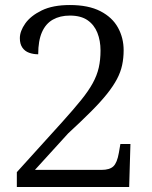

<svg xmlns="http://www.w3.org/2000/svg" viewBox="-20 -744 603 764"><path d="M47 0V-59L228 -259Q273 -309 302.5 -345.5Q332 -382 349 -413Q366 -444 373 -475Q380 -506 380 -543Q380 -582 367.5 -613.5Q355 -645 328.5 -663.5Q302 -682 258 -682Q219 -682 190.5 -666Q162 -650 147 -616Q132 -582 132 -528Q113 -528 96 -534Q79 -540 69 -554.5Q59 -569 59 -592Q59 -620 80.5 -650.5Q102 -681 146 -702.5Q190 -724 258 -724Q332 -724 379.5 -699.5Q427 -675 449.5 -634Q472 -593 472 -544Q472 -513 466 -485Q460 -457 445.5 -429.5Q431 -402 406 -370.5Q381 -339 342.5 -300.5Q304 -262 251 -213L119 -68H384Q416 -68 431 -82Q446 -96 453 -136L459 -171H499L494 0Z"/></svg>

Font: Noto Serif Gurmukhi
Style: Regular
Weight: 400
Designer: Vaibhav Singh and the Monotype Design Team
Foundry: Monotype Imaging Inc.
Version: Version 2.003